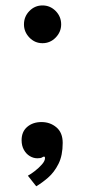

<svg xmlns="http://www.w3.org/2000/svg" viewBox="-20 -558 306 689"><path d="M132.5 -403Q105 -403 85.5 -423.2Q66 -443.5 66 -470.5Q66 -498.5 85.5 -518.5Q105 -538.5 132.5 -538.5Q160 -538.5 179.8 -518.5Q199.5 -498.5 199.5 -470.5Q199.5 -443.5 179.8 -423.2Q160 -403 132.5 -403ZM110 110.5 80 72.5Q90.5 67 105 55.8Q119.5 44.5 130.5 32Q141.5 19.5 141.5 9.5Q141.5 4 138 4Q135 4 130.8 7Q126.5 10 114 10Q100 10 87 2.2Q74 -5.5 65.8 -20.2Q57.5 -35 57.5 -55Q57.5 -85.5 77.8 -102.8Q98 -120 129 -120Q160 -120 182.5 -101Q205 -82 205 -45Q205 0 189.8 30.2Q174.5 60.5 152.5 79.5Q130.5 98.5 110 110.5Z"/></svg>

Font: Imbue Thin 10pt
Style: Bold
Weight: 700
Version: Version 1.102